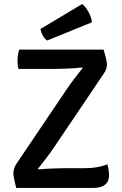

<svg xmlns="http://www.w3.org/2000/svg" viewBox="-20 -928 604 948"><path d="M309.5 -487.5Q324.5 -510.5 345.8 -538Q367 -565.5 388 -592L385 -595Q372 -593 351 -591.5Q330 -590 306.2 -589.2Q282.5 -588.5 262 -588Q241.5 -587.5 229.5 -587.5H71Q68.5 -597.5 67.5 -607Q66.5 -616.5 66.5 -626Q66.5 -641 68.5 -654.8Q70.5 -668.5 75 -683H491.5Q499 -657.5 502.5 -643.5Q506 -629.5 507 -622.5Q508 -615.5 508 -610Q508 -599.5 504.8 -588.8Q501.5 -578 493 -565.5L246.5 -200Q230.5 -176.5 208.8 -147.8Q187 -119 167.5 -94.5L170.5 -91.5Q202.5 -94.5 236.8 -96Q271 -97.5 296 -97.5H393Q432 -97.5 461 -102.8Q490 -108 510 -117Q513.5 -105.5 516 -91.2Q518.5 -77 518.5 -63Q518.5 -32 498.5 -16Q478.5 0 440.5 0H60Q53.5 -25 50.8 -38.5Q48 -52 47 -59Q46 -66 46 -71.5Q46 -83 49.5 -95.5Q53 -108 61 -119ZM385.5 -908Q401.5 -896.5 416.2 -870.5Q431 -844.5 434 -818L213 -728Q200 -736 191 -753Q182 -770 180 -785Z"/></svg>

Font: Signika Negative Medium
Style: Regular
Weight: 500
Designer: Anna Giedry
Foundry: Anna Giedry
Version: Version 2.001